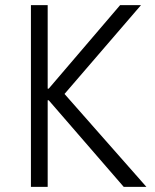

<svg xmlns="http://www.w3.org/2000/svg" viewBox="-20 -725 600 745"><path d="M100 0V-705H165V-381H169L446 -705H527L211 -338L214 -379L548 0H460L169 -336H165V0Z"/></svg>

Font: Nunito Sans 7pt Condensed Light
Style: Regular
Weight: 300
Width: 3
Designer: Vernon Adams
Foundry: Vernon Adams
Version: Version 3.101;gftools[0.9.27]